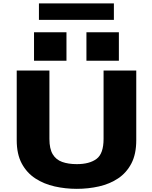

<svg xmlns="http://www.w3.org/2000/svg" viewBox="-20 -1124 915 1154"><path d="M441.5 11Q373 11 308.5 -3.5Q244 -18 192.5 -51.5Q141 -85 110.8 -141.2Q80.5 -197.5 80.5 -281.5V-700H277V-289Q277 -230 296.8 -197Q316.5 -164 353.5 -150.8Q390.5 -137.5 441.5 -137.5Q518 -137.5 560.2 -169Q602.5 -200.5 602.5 -289V-700H799V-281.5Q799 -197.5 769.5 -141.2Q740 -85 689.5 -51.5Q639 -18 574.8 -3.5Q510.5 11 441.5 11ZM184.5 -930H379.5V-759H184.5ZM499.5 -930H694.5V-759H499.5ZM214 -1004.5V-1103.5H664.5V-1004.5Z"/></svg>

Font: Trispace SemiExpanded ExtraBold
Style: Regular
Weight: 800
Width: 6
Designer: Tyler Finck
Foundry: Etcetera Type Company
Version: Version 1.210; ttfautohint (v1.8.3)